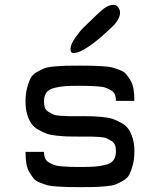

<svg xmlns="http://www.w3.org/2000/svg" viewBox="-20 -770 658 790"><path d="M283 -552H281Q270 -552 270 -569Q271 -588 289 -614Q307 -640 325 -658Q343 -676 377 -708Q386 -716 390 -720Q421 -750 447 -750H448Q458 -750 466 -740Q474 -730 474 -718Q474 -705 466 -690.5Q458 -676 450 -668L442 -660Q329 -552 283 -552ZM309 0Q275 0 259 -0.5Q243 -1 216 -2.5Q189 -4 176.5 -7.5Q164 -11 145.5 -18Q127 -25 118.5 -35.5Q110 -46 101 -61Q92 -76 88.5 -97Q85 -118 85 -145H161Q161 -130 165.5 -119Q170 -108 181.5 -101.5Q193 -95 203.5 -91Q214 -87 235 -85.5Q256 -84 269 -83.5Q282 -83 309 -83Q349 -83 369.5 -84.5Q390 -86 413.5 -91.5Q437 -97 447 -111Q457 -125 457 -148Q457 -163 453 -173.5Q449 -184 438 -190.5Q427 -197 418.5 -201Q410 -205 389 -206.5Q368 -208 356.5 -208Q345 -208 318 -208H305Q275 -208 259 -208.5Q243 -209 216 -211.5Q189 -214 173.5 -219.5Q158 -225 139 -235.5Q120 -246 109.5 -261Q99 -276 92 -299Q85 -322 85 -352Q85 -383 91 -406.5Q97 -430 104.5 -446Q112 -462 130 -472.5Q148 -483 161.5 -488.5Q175 -494 204 -496.5Q233 -499 251.5 -499.5Q270 -500 309 -500Q343 -500 359 -499.5Q375 -499 402 -497.5Q429 -496 441.5 -492.5Q454 -489 472.5 -482Q491 -475 499.5 -464.5Q508 -454 517 -439Q526 -424 529.5 -403Q533 -382 533 -355H457Q457 -370 452.5 -381Q448 -392 436.5 -398.5Q425 -405 414.5 -409Q404 -413 383 -414.5Q362 -416 349 -416.5Q336 -417 309 -417Q269 -417 248.5 -415.5Q228 -414 204.5 -408.5Q181 -403 171 -389Q161 -375 161 -352Q161 -337 165 -326.5Q169 -316 180 -309.5Q191 -303 199.5 -299Q208 -295 229 -293.5Q250 -292 261.5 -292Q273 -292 300 -292H313Q343 -292 359 -291.5Q375 -291 402 -288.5Q429 -286 444.5 -280.5Q460 -275 479 -264.5Q498 -254 508.5 -239Q519 -224 526 -201Q533 -178 533 -148Q533 -117 527 -93.5Q521 -70 513.5 -54Q506 -38 488 -27.5Q470 -17 456.5 -11.5Q443 -6 414 -3.5Q385 -1 366.5 -0.5Q348 0 309 0Z"/></svg>

Font: Hermit Light
Style: Regular
Weight: 300
Designer: Pablo Caro
Version: Version 2.000;PS 002.000;hotconv 1.0.88;makeotf.lib2.5.64775